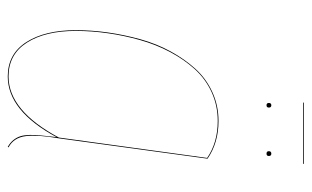

<svg xmlns="http://www.w3.org/2000/svg" viewBox="-172 -612 793 488"><g transform="rotate(90 224.0 -367.5)"><path d="M396 -742.2H240.2V-744.1H396ZM241.2 -654.8Q241.2 -661.1 247.1 -661.1Q252.9 -661.1 252.9 -654.8Q252.9 -648.9 247.1 -648.9Q241.2 -648.9 241.2 -654.8ZM370.1 -648.9Q363.8 -648.9 363.8 -654.8Q363.8 -661.1 370.1 -661.1Q376 -661.1 376 -654.8Q376 -648.9 370.1 -648.9ZM287.1 -526.9Q342.3 -526.9 382.8 -499L331.1 -121.1Q321.8 -68.4 325.4 -37.4Q329.1 -6.3 354 6.8L353 8.8Q342.3 2.9 335.4 -5.6Q328.6 -14.2 325.7 -23.7Q322.8 -33.2 322.5 -47.1Q322.3 -61 323.5 -73.2Q324.7 -85.4 326.7 -103.5Q327.6 -111.3 328.1 -115.2Q261.2 8.8 173.8 8.8Q116.7 8.8 86.4 -38.6Q56.2 -85.9 56.2 -164.1Q56.2 -204.6 62 -245.8Q67.9 -287.1 79.3 -328.4Q90.8 -369.6 110.1 -405Q129.4 -440.4 154.1 -467.8Q178.7 -495.1 213.1 -511Q247.6 -526.9 287.1 -526.9ZM287.1 -524.9Q247.6 -524.9 213.6 -509.3Q179.7 -493.7 155 -466.3Q130.4 -439 111.6 -403.6Q92.8 -368.2 81.3 -327.4Q69.8 -286.6 64 -245.6Q58.1 -204.6 58.1 -164.1Q58.1 -86.4 87.9 -39.8Q117.7 6.8 173.8 6.8Q260.7 6.8 329.1 -121.1L380.9 -498Q341.8 -524.9 287.1 -524.9Z"/></g></svg>

Font: Fira Sans Compressed Two
Style: Italic
Weight: 100
Width: 3
Italic angle: -8°
Designer: Carrois Corporate & Edenspiekermann AG
Foundry: Carrois Corporate GbR & Edenspiekermann AG
Version: Version 4.203;PS 004.203;hotconv 1.0.88;makeotf.lib2.5.64775